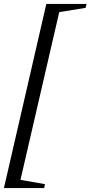

<svg xmlns="http://www.w3.org/2000/svg" viewBox="-38 -754 461 978"><path d="M-18 204 198 -734H403L398 -714L231 -687L269 -715L61 185L37 157L191 184L187 204Z"/></svg>

Font: Platypi Light
Style: Italic
Weight: 300
Italic angle: -13°
Designer: David Sargent
Foundry: Bolt Cutter Type
Version: Version 1.200